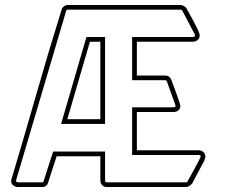

<svg xmlns="http://www.w3.org/2000/svg" viewBox="-20 -753 917 773"><path d="M328 -604H403V-254H226ZM512 -321H679Q681 -321 684 -322.5Q687 -324 687 -327Q687 -328 682 -342Q677 -356 670.5 -373.5Q664 -391 658.5 -406.5Q653 -422 652 -425Q650 -430 644 -430H512V-604H757Q765 -604 765 -611Q765 -612 764.5 -613Q764 -614 764 -615L714 -710Q711 -714 707 -714H254Q247 -714 246 -708L45 -28Q44 -27 44 -25Q44 -22 47.5 -20.5Q51 -19 53 -19H149Q154 -19 154.5 -20.5Q155 -22 156 -25L194 -143H403V-27Q403 -19 409 -19H729Q735 -19 735 -23Q737 -26 745.5 -41.5Q754 -57 763.5 -74.5Q773 -92 780.5 -106.5Q788 -121 788 -122Q788 -129 780 -129H512ZM531 -148H780Q791 -148 799 -140.5Q807 -133 807 -122Q807 -117 803 -109H804L753 -13V-14Q750 -9 742.5 -4.5Q735 0 729 0H409Q398 0 391 -8Q384 -16 384 -27V-124H208L174 -19Q169 0 149 0H53Q42 0 33.5 -6.5Q25 -13 25 -25Q25 -29 27 -35V-34Q78 -205 126.5 -374.5Q175 -544 228 -714Q230 -722 237.5 -727.5Q245 -733 254 -733H707Q712 -733 720.5 -728.5Q729 -724 731 -719Q735 -712 743.5 -696.5Q752 -681 761 -664Q770 -647 777 -632Q784 -617 784 -611Q784 -600 776 -592.5Q768 -585 757 -585H531V-449H644Q663 -449 670 -431Q672 -425 678 -409.5Q684 -394 690 -377Q696 -360 701 -345.5Q706 -331 706 -326Q706 -315 698 -308.5Q690 -302 679 -302H531ZM251 -273H384V-585H342Z"/></svg>

Font: RonaldsonGothicLicht
Style: Regular
Weight: 400
Designer: Mr. Robertson for MacKellar, Smiths & Jordan Co. Philadelphia
Foundry: CAT-Fonts Peter Wiegel
Version: 1.000